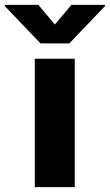

<svg xmlns="http://www.w3.org/2000/svg" viewBox="-91 -773 454 793"><path d="M52.7 -530.3H217.8V0H52.7ZM135.7 -671.9 204.1 -752.9H342.8V-748L195.3 -593.8H76.2L-71.3 -748V-752.9H67.4Z"/></svg>

Font: Pretendard JP ExtraBold
Style: Regular
Weight: 800
Designer: Base glyphs from Inter by Rasmus Andersson; Hangeul glyphs from Noto Sans CJK(Source Han Sans) by Jang Soo-young and Kan
Foundry: Kil Hyung-jin
Version: Version 1.309